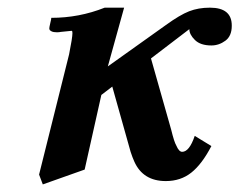

<svg xmlns="http://www.w3.org/2000/svg" viewBox="-20 -465 631 506"><path d="M324.2 -64.9 275.9 -236.8 247.1 -214.8 203.1 -18.1 92.8 21 83 -4.9 162.1 -321.8Q170.9 -365.7 170.9 -377.9Q170.9 -383.8 168.9 -383.8Q142.1 -380.9 140.1 -380.9Q136.2 -379.9 129.9 -379.9Q121.1 -379.9 116 -382.3Q110.8 -384.8 110.4 -387.7L109.9 -390.1Q109.9 -393.1 112.5 -404.1Q115.2 -415 115.2 -418Q188.5 -418 255.9 -444.8H307.1L264.2 -290L417 -398.9Q454.1 -425.8 478.5 -435.3Q502.9 -444.8 533.2 -444.8Q591.3 -444.8 590.8 -397Q590.8 -370.1 574 -357.7Q557.1 -345.2 537.1 -345.2Q508.3 -345.2 493.7 -359.6Q479 -374 479 -388.2L377.9 -311L431.2 -123Q439 -90.8 444.8 -81.1Q451.7 -64.9 460 -64.9Q479 -64.9 493.2 -106.9L537.1 -80.1Q512.2 -32.2 484.1 -10Q456.1 12.2 417 12.2Q356.9 12.2 334 -39.1Q329.1 -49.8 324.2 -64.9Z"/></svg>

Font: Linux Libertine O
Style: Semibold Italic
Weight: 600
Italic angle: -11.5°
Designer: Philipp H. Poll
Foundry: Philipp H. Poll
Version: Version 5.1.2